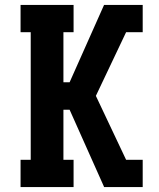

<svg xmlns="http://www.w3.org/2000/svg" viewBox="-20 -755 640 775"><path d="M63 0V-110H104V-625H63V-735H277V-625H236V-423H261L400 -735H556V-625H489L367 -368L489 -110H556V0H400L399 -3L261 -312H236V-110H277V0Z"/></svg>

Font: Iosevka Etoile Extrabold
Style: Regular
Weight: 800
Designer: Belleve Invis
Foundry: Belleve Invis
Version: Version 22.1.2; ttfautohint (v1.8.4)